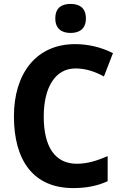

<svg xmlns="http://www.w3.org/2000/svg" viewBox="-20 -949 624 979"><path d="M340 -929C294 -929 262 -909 262 -855C262 -802 295 -781 340 -781C385 -781 418 -802 418 -855C418 -908 386 -929 340 -929ZM365 -600C419 -600 466 -583 510 -559L556 -678C495 -709 428 -724 363 -724C162 -724 51 -571 51 -356C51 -131 150 10 353 10C421 10 476 -1 529 -25V-153C478 -131 428 -114 372 -114C260 -114 203 -201 203 -355C203 -504 262 -600 365 -600Z"/></svg>

Font: Noto Sans Devanagari SemiCondensed
Style: Bold
Weight: 700
Width: 4
Designer: Jelle Bosma - Monotype Design Team
Foundry: Monotype Imaging Inc.
Version: Version 2.004